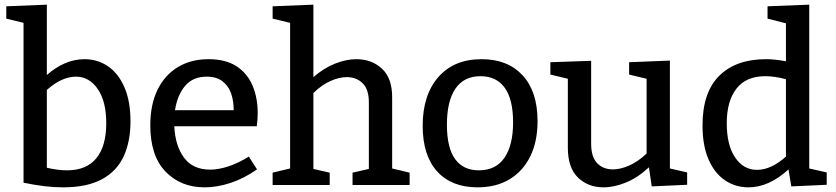

<svg xmlns="http://www.w3.org/2000/svg" viewBox="-20 -794 3589 824"><path d="M250 10Q175 10 81 -10V-696L7 -714V-767L181 -774V-472Q218 -505 259 -522.5Q300 -540 343 -540Q399 -540 443.5 -509.5Q488 -479 514 -419.5Q540 -360 540 -273Q540 -187 511 -123.5Q482 -60 418 -25Q354 10 250 10ZM268 -63Q351 -63 393.5 -115Q436 -167 436 -265Q436 -359 399.5 -412Q363 -465 306 -465Q245 -465 181 -408V-74Q230 -63 268 -63Z M858 10Q755 10 690 -58Q625 -126 625 -256Q625 -344 655.5 -407.5Q686 -471 742.5 -505.5Q799 -540 875 -540Q948 -540 994.5 -510Q1041 -480 1063.5 -427.5Q1086 -375 1086 -308Q1086 -295 1085 -282Q1084 -269 1082 -252H728Q732 -168 770 -117Q808 -66 882 -66Q918 -66 960.5 -80Q1003 -94 1048 -122L1083 -67Q1027 -28 969.5 -9Q912 10 858 10ZM867 -465Q808 -465 774.5 -425.5Q741 -386 731 -321H983Q983 -360 972 -392.5Q961 -425 935 -445Q909 -465 867 -465Z M1150 0V-53L1225 -71V-696L1150 -714V-767L1325 -774V-463Q1370 -502 1418 -521Q1466 -540 1509 -540Q1576 -540 1620 -498.5Q1664 -457 1663 -373V-71L1738 -53V0H1493V-53L1563 -69V-351Q1564 -408 1537.5 -435.5Q1511 -463 1468 -463Q1436 -463 1398.5 -446.5Q1361 -430 1325 -395V-69L1395 -53V0Z M2047 -540Q2159 -540 2223 -470.5Q2287 -401 2287 -274Q2287 -187 2256 -123.5Q2225 -60 2167.5 -25Q2110 10 2029 10Q1918 10 1856 -58.5Q1794 -127 1794 -254Q1794 -386 1861 -463Q1928 -540 2047 -540ZM2042 -467Q1971 -467 1934.5 -413.5Q1898 -360 1898 -259Q1898 -160 1933 -111.5Q1968 -63 2035 -63Q2108 -63 2145 -117Q2182 -171 2182 -269Q2182 -368 2146 -417.5Q2110 -467 2042 -467Z M2570 10Q2504 10 2460.5 -32Q2417 -74 2417 -160V-456L2342 -474V-527L2517 -533V-177Q2517 -121 2542.5 -94Q2568 -67 2611 -67Q2642 -67 2680 -83.5Q2718 -100 2755 -135V-456L2680 -474V-527L2855 -534V-71L2929 -54V-1L2777 6L2765 -76Q2718 -32 2667 -11Q2616 10 2570 10Z M3192 10Q3136 10 3091 -20.5Q3046 -51 3020.5 -110.5Q2995 -170 2995 -256Q2995 -398 3067 -469Q3139 -540 3267 -540Q3306 -540 3353 -531V-694L3274 -714V-767L3453 -774V-71L3528 -54V-1L3376 6L3364 -67Q3280 10 3192 10ZM3229 -65Q3289 -65 3353 -122V-454Q3305 -467 3264 -467Q3182 -467 3140.5 -413.5Q3099 -360 3099 -265Q3099 -171 3135 -118Q3171 -65 3229 -65Z"/></svg>

Font: Bitter Medium
Style: Regular
Weight: 500
Designer: Sol Matas, and Bitter project Authors
Foundry: Sol Matas
Version: Version 2.001